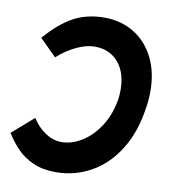

<svg xmlns="http://www.w3.org/2000/svg" viewBox="-112 -799 794 883"><g transform="rotate(10 285.5 -357.5)"><path d="M-29 -130 71.5 -217.5Q94.5 -179.5 131.5 -154.2Q168.5 -129 209 -129Q255.5 -129 302.5 -157.5Q349.5 -186 385 -240.5Q420.5 -295 432.5 -369Q435.5 -391.5 435.5 -412Q435.5 -466 416.8 -505.8Q398 -545.5 364 -566.8Q330 -588 285 -588Q245.5 -588 199.5 -566.2Q153.5 -544.5 112.5 -507.5L34.5 -585Q98.5 -659 161 -693Q223.5 -727 305.5 -727Q382.5 -727 443 -690.5Q503.5 -654 537.5 -586.5Q571.5 -519 571.5 -429.5Q571.5 -390.5 565 -351Q549 -237.5 498.2 -155.5Q447.5 -73.5 371.5 -30.8Q295.5 12 206 12Q145.5 12 100.8 -8Q56 -28 26.2 -58.8Q-3.5 -89.5 -29 -130Z"/></g></svg>

Font: JuliaMono
Style: Italic
Weight: 400
Italic angle: -9°
Monospace: yes
Designer: cormullion
Foundry: corm
Version: Version 0.057; ttfautohint (v1.8.4)